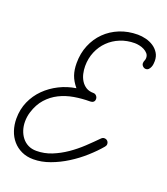

<svg xmlns="http://www.w3.org/2000/svg" viewBox="-135 -820 800 922"><g transform="rotate(20 265.0 -359.0)"><path d="M429.7 -203.1Q439.5 -203.1 445.8 -196.8Q452.1 -190.4 452.1 -180.7Q452.1 -173.3 446.3 -166.5Q420.4 -135.7 385.5 -104.5Q350.6 -73.2 310.5 -48.1Q270.5 -22.9 227.5 -7.1Q184.6 8.8 142.6 8.8Q108.9 8.8 82.3 -3.7Q55.7 -16.1 37.4 -37.4Q19 -58.6 9.5 -87.2Q0 -115.7 0 -147.9Q0 -195.3 17.8 -235.4Q35.6 -275.4 66.2 -305.7Q96.7 -335.9 136.7 -356Q176.8 -376 221.2 -382.8Q199.2 -409.2 189.9 -435.8Q180.7 -462.4 180.7 -497.1Q180.7 -546.9 198 -588.6Q215.3 -630.4 246.1 -660.9Q276.9 -691.4 319.1 -708.5Q361.3 -725.6 411.1 -725.6Q431.6 -725.6 452.9 -720.2Q474.1 -714.8 491.2 -703.6Q508.3 -692.4 519.3 -675Q530.3 -657.7 530.3 -633.8Q530.3 -627 529.3 -618.4Q528.3 -609.9 524.9 -602.1Q521.5 -594.2 516.1 -588.9Q510.7 -583.5 502 -583.5Q493.7 -583.5 486.8 -590.1Q480 -596.7 480 -605Q480 -612.8 483.2 -619.4Q486.3 -626 486.3 -633.8Q486.3 -647 478.5 -656Q470.7 -665 459.2 -670.9Q447.8 -676.8 434.6 -679.4Q421.4 -682.1 411.1 -682.1Q371.6 -682.1 337.4 -668.2Q303.2 -654.3 278.1 -629.6Q252.9 -605 238.5 -571Q224.1 -537.1 224.1 -497.1Q224.1 -478 228.5 -458.7Q232.9 -439.5 242.7 -424.1Q252.4 -408.7 267.8 -398.9Q283.2 -389.2 305.7 -389.2Q314.9 -389.2 321.3 -382.1Q327.6 -375 327.6 -366.2Q327.6 -356 321.3 -350.8Q314.9 -345.7 305.7 -345.7Q263.2 -345.7 223.4 -338.9Q183.6 -332 149.9 -315.2Q116.2 -298.3 90.6 -269.8Q64.9 -241.2 51.3 -197.3Q43.9 -173.8 43.9 -147.9Q43.9 -125.5 50.5 -105Q57.1 -84.5 69.6 -68.6Q82 -52.7 100.3 -43.5Q118.7 -34.2 142.6 -34.2Q183.1 -34.2 220.7 -49.3Q258.3 -64.5 292.7 -88.1Q327.1 -111.8 357.7 -140.6Q388.2 -169.4 414.6 -196.3Q421.4 -203.1 429.7 -203.1Z"/></g></svg>

Font: Helvetia Verbundene
Style: Regular
Weight: 400
Designer: Peter Wiegel, original typeface by Carl Albert Fahrenwaldt 1901
Foundry: Peter Wiegel
Version: Version 2.000